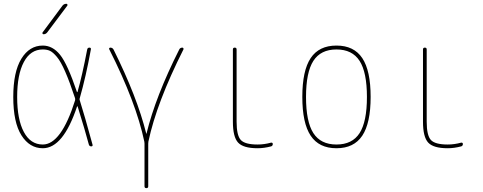

<svg xmlns="http://www.w3.org/2000/svg" viewBox="-20 -770 2540 1010"><path d="M209 -589.8Q205.1 -589.8 203.6 -593.3Q202.1 -596.7 204.1 -599.6L308.6 -740.2Q316.4 -750 329.1 -750Q333 -750 334.5 -746.6Q335.9 -743.2 334 -740.2L228.5 -599.6Q220.7 -589.8 209 -589.8ZM205.1 -509.8Q140.6 -509.8 105.5 -443.8Q70.3 -377.9 70.3 -259.8Q70.3 -141.6 105.5 -75.7Q140.6 -9.8 205.1 -9.8Q301.8 -9.8 375 -242.2Q376 -248 375 -252.9Q346.7 -338.9 323.2 -392.6Q299.8 -446.3 279.3 -470.7Q258.8 -495.1 243.2 -502.4Q227.5 -509.8 205.1 -509.8ZM205.1 9.8Q135.7 9.8 92.8 -58.1Q49.8 -126 49.8 -259.8Q49.8 -391.6 92.3 -460.9Q134.8 -530.3 205.1 -530.3Q256.8 -530.3 295.9 -481.9Q335 -433.6 384.8 -286.1Q384.8 -285.2 386.2 -285.2Q387.7 -285.2 387.7 -286.1Q412.1 -371.1 438.5 -508.8Q440.4 -519.5 450.2 -519.5Q460 -519.5 458 -509.8Q431.6 -365.2 399.4 -252.9Q397.5 -248 399.4 -243.2Q424.8 -163.1 466.8 -8.8Q468.8 0 460 0Q450.2 0 447.3 -9.8Q428.7 -80.1 388.7 -209Q387.7 -210.9 385.7 -210.9Q312.5 9.8 205.1 9.8Z M739.3 -24.4Q696.3 -230.5 554.7 -510.7Q552.7 -513.7 554.7 -516.6Q556.6 -519.5 560.5 -519.5Q571.3 -519.5 577.1 -509.8Q701.2 -260.7 749 -68.4Q749 -66.4 750 -66.4Q751 -66.4 751 -68.4Q797.9 -261.7 922.9 -509.8Q927.7 -519.5 939.5 -519.5Q942.4 -519.5 944.3 -516.6Q946.3 -513.7 945.3 -510.7Q803.7 -229.5 760.7 -25.4Q759.8 -22.5 759.8 -14.6V210Q759.8 219.7 750 219.7Q740.2 219.7 740.2 210V-14.6Q740.2 -21.5 739.3 -24.4Z M1335 9.8Q1259.8 9.8 1232.4 -20Q1205.1 -49.8 1205.1 -129.9V-509.8Q1205.1 -519.5 1214.8 -519.5Q1224.6 -519.5 1224.6 -509.8V-129.9Q1224.6 -57.6 1246.6 -33.7Q1268.6 -9.8 1335 -9.8Q1370.1 -9.8 1405.3 -19.5Q1409.2 -20.5 1412.1 -18.6Q1415 -16.6 1415 -12.7Q1415 -2.9 1406.2 0Q1369.1 9.8 1335 9.8Z M1871.6 -449.7Q1833 -509.8 1750 -509.8Q1667 -509.8 1628.4 -449.7Q1589.8 -389.6 1589.8 -259.8Q1589.8 -129.9 1628.4 -69.8Q1667 -9.8 1750 -9.8Q1833 -9.8 1871.6 -69.8Q1910.2 -129.9 1910.2 -259.8Q1910.2 -389.6 1871.6 -449.7ZM1885.7 -56.2Q1841.8 9.8 1750 9.8Q1658.2 9.8 1614.3 -56.2Q1570.3 -122.1 1570.3 -260.3Q1570.3 -398.4 1614.3 -464.4Q1658.2 -530.3 1750 -530.3Q1841.8 -530.3 1885.7 -464.4Q1929.7 -398.4 1929.7 -260.3Q1929.7 -122.1 1885.7 -56.2Z M2335 9.8Q2259.8 9.8 2232.4 -20Q2205.1 -49.8 2205.1 -129.9V-509.8Q2205.1 -519.5 2214.8 -519.5Q2224.6 -519.5 2224.6 -509.8V-129.9Q2224.6 -57.6 2246.6 -33.7Q2268.6 -9.8 2335 -9.8Q2370.1 -9.8 2405.3 -19.5Q2409.2 -20.5 2412.1 -18.6Q2415 -16.6 2415 -12.7Q2415 -2.9 2406.2 0Q2369.1 9.8 2335 9.8Z"/></svg>

Font: Rounded-L Mgen+ 2m thin
Style: Regular
Weight: 100
Designer: [Source Han Sans]
Ryoko NISHIZUKA  (kana & ideographs); Paul D. Hunt (Latin, Greek & Cyrillic); Wenlong ZHANG  (bopomofo
Version: Version 1.059.20150602